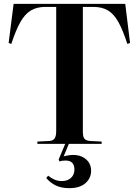

<svg xmlns="http://www.w3.org/2000/svg" viewBox="-20 -750 723 1001"><path d="M341 231Q300 231 271 217Q242 203 221 178L231 166Q247 179 264.5 186.5Q282 194 303 194Q332 194 350 177.5Q368 161 368 134Q368 87 322 87Q312 87 305 88Q298 89 290 92L286 81L320 0H175V-12L237 -15Q256 -16 264.5 -28Q273 -40 273 -67V-714H217Q172 -714 141 -695.5Q110 -677 86 -634.5Q62 -592 39 -521L25 -526L51 -730H633L658 -526L644 -521Q621 -592 597.5 -634.5Q574 -677 543 -695.5Q512 -714 467 -714H412V-63Q412 -37 420 -27Q428 -17 449 -15L510 -12V0H339L312 65Q377 48 416 71.5Q455 95 455 140Q455 179 425.5 205Q396 231 341 231Z"/></svg>

Font: Literata 72pt SemiBold
Style: Regular
Weight: 600
Designer: Latin by Veronika Burian and Jose Scaglione. Greek by Irene Vlachou. Cyrillic by Vera Evstafieva.
Foundry: TypeTogether
Version: Version 3.002